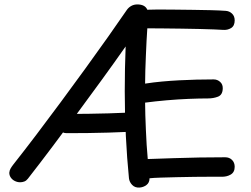

<svg xmlns="http://www.w3.org/2000/svg" viewBox="-20 -812 1133 868"><path d="M106 -4Q99 5 90 8.5Q81 12 71 12Q59 12 47.5 6.5Q36 1 29 -9Q22 -19 22 -31Q23 -42 28 -50.5Q33 -59 40 -68Q89 -130 144 -202.5Q199 -275 255.5 -351.5Q312 -428 366.5 -503Q421 -578 469 -646Q517 -714 554 -768Q562 -779 574 -785.5Q586 -792 601 -792Q618 -792 629.5 -786Q641 -780 646 -768Q662 -769 694 -769Q726 -769 767 -768.5Q808 -768 851.5 -767.5Q895 -767 934 -766Q973 -765 1000 -763Q1017 -762 1029 -750.5Q1041 -739 1041 -720Q1041 -695 1024.5 -685Q1008 -675 987 -677Q975 -678 946.5 -679Q918 -680 880.5 -681Q843 -682 801 -682.5Q759 -683 718.5 -683.5Q678 -684 646 -684Q644 -658 642.5 -626Q641 -594 639.5 -560Q638 -526 637 -493.5Q636 -461 636 -434Q675 -440 713.5 -443.5Q752 -447 790.5 -449Q829 -451 867.5 -452Q906 -453 946 -453Q963 -453 975.5 -441.5Q988 -430 987 -411Q986 -383 965.5 -375Q945 -367 920 -367Q882 -367 833 -365Q784 -363 732.5 -358.5Q681 -354 636 -348Q636 -323 637 -291.5Q638 -260 639.5 -225.5Q641 -191 643 -157Q645 -123 648 -93Q708 -95 766 -97Q824 -99 882 -100Q940 -101 998 -101Q1017 -101 1029 -89Q1041 -77 1041 -58Q1041 -33 1022.5 -22.5Q1004 -12 980 -13Q965 -13 933 -13Q901 -13 860.5 -12.5Q820 -12 779.5 -11Q739 -10 706 -9Q673 -8 656 -6Q656 14 642 24.5Q628 35 610 36Q590 37 577.5 24Q565 11 563 -6Q554 -96 549 -196Q544 -296 544 -399Q544 -502 548 -602Q494 -525 439 -449.5Q384 -374 329 -299.5Q274 -225 218.5 -151Q163 -77 106 -4ZM281 -210Q262 -210 252 -223.5Q242 -237 242 -256Q242 -273 252 -285Q262 -297 283 -297Q329 -297 376 -297.5Q423 -298 470 -299.5Q517 -301 562 -303Q582 -303 592 -291.5Q602 -280 602 -261Q602 -243 592 -229.5Q582 -216 562 -216Q517 -214 470 -212.5Q423 -211 375.5 -210.5Q328 -210 281 -210Z"/></svg>

Font: Playpen Sans Hebrew
Style: Regular
Weight: 400
Designer: Tom Grace, Laura Meseguer, Veronika Burian, José Scaglione
Foundry: TypeTogether
Version: Version 2.000